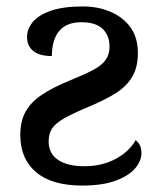

<svg xmlns="http://www.w3.org/2000/svg" viewBox="-20 -566 498 596"><path d="M235 10Q141 10 92 -31.5Q43 -73 43 -147Q43 -190 59.5 -219.5Q76 -249 109.5 -271.5Q143 -294 194 -315Q241 -334 268.5 -348.5Q296 -363 308 -380Q320 -397 320 -421Q320 -456 298.5 -476.5Q277 -497 233 -497Q186 -497 163.5 -469.5Q141 -442 141 -392Q103 -392 83.5 -407.5Q64 -423 64 -451Q64 -476 81.5 -497.5Q99 -519 137.5 -532.5Q176 -546 237 -546Q285 -546 324 -529Q363 -512 385.5 -480.5Q408 -449 408 -401Q408 -358 391 -328.5Q374 -299 340.5 -277.5Q307 -256 254 -234Q206 -214 179 -198.5Q152 -183 141.5 -167Q131 -151 131 -127Q131 -89 160.5 -69.5Q190 -50 242 -50Q282 -50 313.5 -61.5Q345 -73 367.5 -91.5Q390 -110 401 -131Q410 -124 414.5 -114.5Q419 -105 419 -90Q419 -67 400 -44Q381 -21 340 -5.5Q299 10 235 10Z"/></svg>

Font: ET Text
Style: Regular
Weight: 470
Designer: Monotype Design Team
Foundry: Monotype Imaging Inc.
Version: Version 2.009